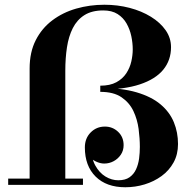

<svg xmlns="http://www.w3.org/2000/svg" viewBox="-20 -780 810 810"><path d="M105 0V-491Q105 -560 130.8 -610.5Q156.5 -661 200.8 -694.2Q245 -727.5 301.8 -743.8Q358.5 -760 420.5 -760Q476 -760 526.8 -746.8Q577.5 -733.5 616.8 -709.2Q656 -685 678.8 -652.5Q701.5 -620 701.5 -581Q701.5 -526 668.8 -486Q636 -446 569.8 -424Q503.5 -402 403 -402V-418.5Q444 -418.5 470.8 -433Q497.5 -447.5 512.8 -470.8Q528 -494 534 -520.8Q540 -547.5 540 -571.5Q540 -598.5 534 -627.2Q528 -656 514 -680.8Q500 -705.5 476 -720.8Q452 -736 415.5 -736Q367.5 -736 336.2 -716.2Q305 -696.5 287.2 -661.5Q269.5 -626.5 262.5 -580.5Q255.5 -534.5 255.5 -481V0ZM14.5 0V-26.5H330V0ZM508.5 10Q429 10 383.5 -35Q338 -80 338 -158Q338 -196.5 362.5 -221.2Q387 -246 422.5 -246Q455 -246 478.2 -224Q501.5 -202 501.5 -167.5Q501.5 -145 489.8 -127.5Q478 -110 459.5 -100Q441 -90 419.5 -90Q402.5 -90 384 -99Q365.5 -108 352.5 -123.5Q339.5 -139 339 -158H365Q365 -112.5 382 -81.8Q399 -51 425 -35.2Q451 -19.5 479 -19.5Q508.5 -19.5 526.5 -32.2Q544.5 -45 554 -65.8Q563.5 -86.5 566.8 -111.2Q570 -136 570 -160Q570 -195.5 564.8 -235.8Q559.5 -276 542.8 -311.5Q526 -347 492.5 -369.8Q459 -392.5 403 -392.5V-409Q493.5 -409 556.2 -390.5Q619 -372 657.5 -339.5Q696 -307 713.5 -264.2Q731 -221.5 731 -172.5Q731 -128.5 712.2 -94.5Q693.5 -60.5 661.5 -37.2Q629.5 -14 590 -2Q550.5 10 508.5 10Z"/></svg>

Font: Bodoni Moda SC 9pt
Style: Bold
Weight: 700
Designer: Owen Earl
Foundry: indestructible type
Version: Version 2.005